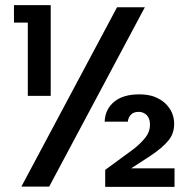

<svg xmlns="http://www.w3.org/2000/svg" viewBox="-20 -724 741 745"><path d="M170.9 0H63L434.1 -695.8H542ZM34.2 -636.2V-704.1H176.8V-352.1H87.9V-636.2ZM386.2 -252Q387.7 -299.8 422.9 -329.1Q457.5 -357.9 521 -357.9Q552.7 -357.9 578.1 -349.1Q604.5 -338.4 621.1 -323.2Q638.7 -305.7 647 -287.1Q655.8 -266.1 655.8 -244.1Q655.8 -205.6 633.8 -179.2Q611.3 -150.9 562 -118.2L488.8 -70.8H657.2V1H388.2V-64.9L496.1 -144Q523.9 -165 543.9 -189.9Q562 -212.4 562 -240.2Q562 -263.2 549.8 -276.9Q536.6 -290 518.1 -290Q499 -290 488.8 -279.8Q477.5 -268.6 476.1 -252Z"/></svg>

Font: PoppinsZ Medium
Style: Regular
Weight: 500
Designer: Ninad Kale (Devanagari), Jonny Pinhorn (Latin)
Foundry: Indian Type Foundry
Version: Version 3.002;FEAKit 1.0